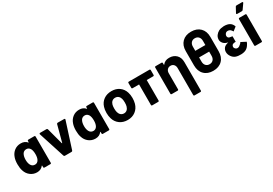

<svg xmlns="http://www.w3.org/2000/svg" viewBox="43 -1784 4352 3060"><g transform="rotate(-30 2219.0 -254.0)"><path d="M379 -514H486Q503 -514 503 -497V-17Q503 0 486 0H379Q362 0 362 -17V-44Q362 -48 359.5 -48.5Q357 -49 355 -46Q314 8 241 8Q173 8 120.5 -32.5Q68 -73 48 -139Q31 -187 31 -259Q31 -333 50 -383Q72 -447 122.5 -485Q173 -523 241 -523Q315 -523 355 -474Q357 -471 359.5 -472Q362 -473 362 -477V-497Q362 -514 379 -514ZM361 -257Q361 -323 340 -360Q315 -399 273 -399Q227 -399 203 -361Q179 -321 179 -256Q179 -197 200 -158Q224 -115 273 -115Q317 -115 341 -158Q361 -195 361 -257Z M735 -14 580 -495Q579 -497 579 -501Q579 -507 583 -510.5Q587 -514 594 -514H712Q726 -514 731 -499L811 -199Q812 -195 815 -195Q818 -195 819 -199L899 -499Q904 -514 918 -514L1036 -513Q1045 -513 1049 -507.5Q1053 -502 1050 -494L896 -14Q891 0 876 0H754Q740 0 735 -14Z M1454 -514H1561Q1578 -514 1578 -497V-17Q1578 0 1561 0H1454Q1437 0 1437 -17V-44Q1437 -48 1434.5 -48.5Q1432 -49 1430 -46Q1389 8 1316 8Q1248 8 1195.5 -32.5Q1143 -73 1123 -139Q1106 -187 1106 -259Q1106 -333 1125 -383Q1147 -447 1197.5 -485Q1248 -523 1316 -523Q1390 -523 1430 -474Q1432 -471 1434.5 -472Q1437 -473 1437 -477V-497Q1437 -514 1454 -514ZM1436 -257Q1436 -323 1415 -360Q1390 -399 1348 -399Q1302 -399 1278 -361Q1254 -321 1254 -256Q1254 -197 1275 -158Q1299 -115 1348 -115Q1392 -115 1416 -158Q1436 -195 1436 -257Z M1683 -156Q1669 -203 1669 -258Q1669 -319 1684 -364Q1707 -438 1766.5 -480Q1826 -522 1911 -522Q1993 -522 2051.5 -480Q2110 -438 2133 -365Q2148 -319 2148 -260Q2148 -208 2135 -159Q2112 -81 2052.5 -36.5Q1993 8 1910 8Q1825 8 1765 -36Q1705 -80 1683 -156ZM1998 -188Q2006 -215 2006 -258Q2006 -300 1998 -329Q1988 -363 1965 -382Q1942 -401 1908 -401Q1875 -401 1852 -382Q1829 -363 1819 -329Q1811 -300 1811 -258Q1811 -217 1819 -188Q1829 -153 1852.5 -133Q1876 -113 1910 -113Q1942 -113 1965 -133Q1988 -153 1998 -188Z M2487 -393V-17Q2487 0 2470 0H2363Q2346 0 2346 -17V-393H2228Q2211 -393 2211 -410V-497Q2211 -514 2228 -514H2605Q2622 -514 2622 -497V-410Q2622 -393 2605 -393Z M3150 -340V183Q3150 200 3133 200H3026Q3009 200 3009 183V-311Q3009 -351 2987 -376Q2965 -401 2928 -401Q2891 -401 2868 -376Q2845 -351 2845 -311V-17Q2845 0 2828 0H2721Q2704 0 2704 -17V-497Q2704 -514 2721 -514H2828Q2845 -514 2845 -497V-469Q2845 -465 2847 -464Q2849 -463 2851 -466Q2892 -522 2972 -522Q3052 -522 3101 -473Q3150 -424 3150 -340Z M3390 -288V-211Q3390 -165 3415 -137.5Q3440 -110 3482 -110Q3525 -110 3550 -137.5Q3575 -165 3575 -211V-288ZM3575 -409V-486Q3575 -532 3550 -559.5Q3525 -587 3482 -587Q3440 -587 3415 -559.5Q3390 -532 3390 -486V-409ZM3256 -218V-482Q3256 -586 3317 -647Q3378 -708 3482 -708Q3587 -708 3648 -647Q3709 -586 3709 -482V-218Q3709 -112 3648 -50.5Q3587 11 3482 11Q3378 11 3317 -50.5Q3256 -112 3256 -218Z M3912 -263Q3853 -276 3827 -308.5Q3801 -341 3801 -372Q3801 -418 3825 -450.5Q3849 -483 3884 -501.5Q3919 -520 3979 -523Q4047 -523 4085.5 -499.5Q4124 -476 4141 -425L4073 -371Q4066 -386 4048 -405.5Q4030 -425 3998 -426.5Q3966 -428 3948.5 -403Q3931 -378 3938 -352.5Q3945 -327 3972.5 -321.5Q4000 -316 4018 -314Q4019 -313 4020 -313V-213Q4019 -213 4018 -212Q3995 -213 3973 -206Q3951 -199 3944 -173.5Q3937 -148 3957.5 -127.5Q3978 -107 4004.5 -111Q4031 -115 4060 -145Q4075 -157 4081 -172L4172 -125Q4167 -101 4152 -81Q4129 -40 4093 -18.5Q4057 3 3998.5 5Q3940 7 3899.5 -7.5Q3859 -22 3830.5 -62.5Q3802 -103 3802 -148Q3802 -190 3830 -223Q3853 -249 3912 -263Z M4246 -17V-497Q4246 -514 4263 -514H4370Q4387 -514 4387 -497V-17Q4387 0 4370 0H4263Q4246 0 4246 -17ZM4249 -596Q4249 -601 4252 -605L4301 -696Q4307 -708 4321 -708H4422Q4429 -708 4433 -705Q4437 -702 4437 -697Q4437 -692 4433 -687L4369 -596Q4361 -585 4348 -585H4264Q4249 -585 4249 -596Z"/></g></svg>

Font: Barlow
Style: Bold
Weight: 700
Designer: Jeremy Tribby
Foundry: Jeremy Tribby
Version: Version 1.101 August 23, 2024